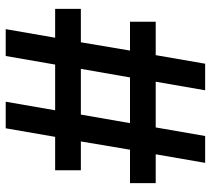

<svg xmlns="http://www.w3.org/2000/svg" viewBox="-53 -685 738 672"><g transform="rotate(90 316.0 -349.0)"><path d="M366 -173H206L176 0H82L112 -173H11V-263H128L157 -435H56V-525H173L203 -698H296L266 -525H426L456 -698H550L520 -525H621V-435H504L475 -263H576V-173H459L429 0H336ZM381 -263 411 -435H251L221 -263Z"/></g></svg>

Font: IBM Plex Sans Arabic
Style: Bold
Weight: 700
Designer: Mike Abbink, Paul van der Laan, Pieter van Rosmalen, Wael Morcos, Khajak Apelian
Foundry: Bold Monday
Version: Version 1.2